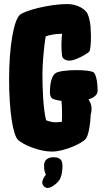

<svg xmlns="http://www.w3.org/2000/svg" viewBox="-20 -730 513 950"><path d="M463 -280C463 -328 454 -364 443 -372C433 -379 399 -383 357 -383C308 -383 264 -377 252 -366C236 -352 227 -319 227 -272C227 -260 231 -248 238 -243C245 -238 261 -234 284 -231C286 -214 287 -192 287 -171C287 -156 287 -141 286 -127C274 -126 262 -125 253 -125C239 -125 224 -129 208 -135C193 -197 190 -295 190 -364C190 -413 197 -497 206 -550C227 -558 251 -562 287 -563C285 -544 284 -524 284 -505C284 -488 285 -471 287 -454C289 -440 304 -430 324 -430C352 -430 410 -462 422 -475C427 -481 430 -512 430 -553C430 -564 429 -582 428 -599C426 -622 420 -647 413 -662C403 -684 363 -710 313 -710C224 -710 99 -677 78 -656C49 -631 25 -504 25 -338C25 -187 43 -61 70 -37C95 -14 174 20 236 20C299 20 388 -21 405 -44C419 -63 427 -116 429 -164C432 -173 433 -184 433 -194C433 -209 427 -225 418 -238C447 -248 463 -262 463 -280ZM245 48C212 48 198 66 198 89C198 112 202 125 207 134C196 148 189 163 189 173C189 187 202 200 216 200C236 200 271 171 278 153C286 135 289 115 289 92C289 69 284 48 245 48Z"/></svg>

Font: Manosque
Style: Regular
Weight: 400
Designer: Ariel Martín Pérez
Foundry: Ariel Martín Pérez
Version: Version 1.005;hotconv 1.0.109;makeotfexe 2.5.65596